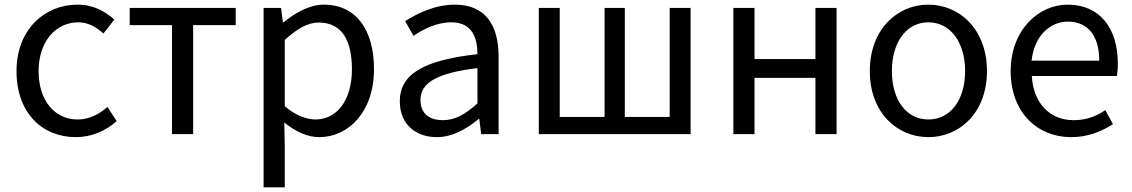

<svg xmlns="http://www.w3.org/2000/svg" viewBox="-20 -577 4871 826"><path d="M306 13C371 13 433 -12 482 -56L442 -117C408 -86 364 -63 314 -63C214 -63 146 -146 146 -271C146 -396 218 -481 317 -481C360 -481 393 -461 425 -433L472 -493C433 -527 384 -557 313 -557C174 -557 51 -452 51 -271C51 -91 162 13 306 13Z M720 0H811V-469H994V-543H538V-469H720Z M1114 229H1205V45L1203 -50C1252 -10 1304 13 1353 13C1478 13 1589 -94 1589 -280C1589 -447 1513 -557 1373 -557C1310 -557 1249 -521 1200 -481H1197L1189 -543H1114ZM1338 -63C1302 -63 1254 -78 1205 -120V-405C1258 -454 1305 -480 1351 -480C1454 -480 1494 -399 1494 -279C1494 -144 1428 -63 1338 -63Z M1859 13C1926 13 1987 -22 2039 -65H2042L2050 0H2125V-334C2125 -468 2069 -557 1937 -557C1850 -557 1773 -518 1723 -486L1759 -423C1802 -452 1859 -481 1922 -481C2011 -481 2034 -414 2034 -344C1803 -318 1700 -259 1700 -141C1700 -43 1768 13 1859 13ZM1885 -60C1831 -60 1789 -85 1789 -147C1789 -217 1851 -262 2034 -284V-132C1981 -85 1938 -60 1885 -60Z M2298 0H2951V-543H2861V-74H2668V-543H2581V-74H2388V-543H2298Z M3135 0H3226V-242H3488V0H3579V-543H3488V-323H3226V-543H3135Z M3974 13C4107 13 4226 -91 4226 -271C4226 -452 4107 -557 3974 -557C3841 -557 3722 -452 3722 -271C3722 -91 3841 13 3974 13ZM3974 -63C3880 -63 3817 -146 3817 -271C3817 -396 3880 -481 3974 -481C4068 -481 4132 -396 4132 -271C4132 -146 4068 -63 3974 -63Z M4588 13C4662 13 4720 -12 4768 -43L4735 -103C4695 -76 4652 -60 4599 -60C4496 -60 4425 -134 4419 -250H4785C4787 -263 4789 -282 4789 -302C4789 -457 4711 -557 4573 -557C4447 -557 4328 -447 4328 -271C4328 -92 4444 13 4588 13ZM4418 -316C4429 -422 4497 -484 4574 -484C4659 -484 4709 -425 4709 -316Z"/></svg>

Font: DAIFUKU Sans JP
Style: Regular
Weight: 400
Designer: Original font ‘Source Han Sans JP’ : Ryoko NISHIZUKA  (kana, bopomofo & ideographs); Paul D. Hunt (Latin, Greek & Cyrill
Foundry: Daifuku
Version: Version 1.001